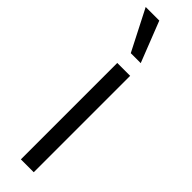

<svg xmlns="http://www.w3.org/2000/svg" viewBox="-278 -772 764 764"><g transform="rotate(45 104.5 -390.0)"><path d="M71 0V-542.5H143.5V0ZM81.5 -608 -6.5 -780H70L137.5 -608Z"/></g></svg>

Font: Mohave Light
Style: Regular
Weight: 400
Version: Version 2.003